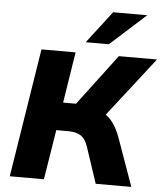

<svg xmlns="http://www.w3.org/2000/svg" viewBox="-61 -995 899 1048"><g transform="rotate(5 388.5 -470.5)"><path d="M32 0 144 -705H331L287 -426H372L342 -405L568 -705H777L514 -367L435 -418Q480 -409 512.5 -389Q545 -369 567.5 -336.5Q590 -304 606 -258L698 0H503L437 -198Q424 -238 399 -255.5Q374 -273 329 -273H263L219 0ZM381 -765 516 -941H703L508 -765Z"/></g></svg>

Font: Nunito Sans 10pt Black
Style: Italic
Weight: 900
Italic angle: -9°
Designer: Vernon Adams
Foundry: Vernon Adams
Version: Version 3.101;gftools[0.9.27]